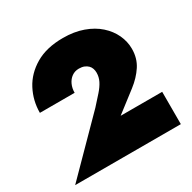

<svg xmlns="http://www.w3.org/2000/svg" viewBox="-159 -873 1027 1029"><g transform="rotate(-30 354.5 -358.0)"><path d="M20 0H674V-200H417L543 -297Q591 -334 620 -378.5Q649 -423 649 -481Q649 -526 629.5 -568Q610 -610 572.5 -643.5Q535 -677 480.5 -696.5Q426 -716 357 -716Q255 -716 186.5 -675.5Q118 -635 84 -570Q50 -505 50 -430H265Q265 -458 275.5 -481Q286 -504 305 -517.5Q324 -531 349 -531Q368 -531 381.5 -525.5Q395 -520 404 -511Q413 -502 417 -490Q421 -478 421 -465Q421 -438 409 -414Q397 -390 374.5 -364.5Q352 -339 321 -305Z"/></g></svg>

Font: Jost Black
Style: Regular
Weight: 900
Version: Version 3.710